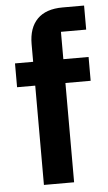

<svg xmlns="http://www.w3.org/2000/svg" viewBox="-53 -776 456 811"><g transform="rotate(-5 175.0 -370.0)"><path d="M100 -421H23V-522H100V-597Q100 -666 136.5 -703Q173 -740 244 -740H335V-638H228V-522H335V-421H228V0H100Z"/></g></svg>

Font: IBM Plex Sans Devanagari SemiBold
Style: Regular
Weight: 600
Designer: Mike Abbink, Paul van der Laan, Pieter van Rosmalen, Erin McLaughlin
Foundry: Bold Monday
Version: Version 1.1